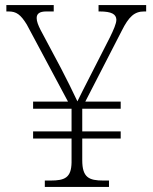

<svg xmlns="http://www.w3.org/2000/svg" viewBox="-20 -734 599 754"><path d="M156 0H408V-25H386C329 -25 303 -37 303 -105V-190H454V-218H303V-307H454V-335H315L458 -613C486 -669 508 -689 546 -689H554V-714H367V-689H371C419 -689 436 -678 437 -657C437 -641 426 -617 412 -588L337 -441C315 -398 293 -355 284 -336C265 -376 242 -423 220 -465L139 -617C130 -635 124 -650 124 -663C124 -680 135 -689 162 -689H191V-714H5V-689H14C44 -689 61 -677 85 -638L247 -335H110V-307H261V-218H110V-190H261V-96C260 -36 234 -25 179 -25H156Z"/></svg>

Font: Noto Serif Gurmukhi ExtraLight
Style: Regular
Weight: 200
Designer: Vaibhav Singh and the Monotype Design Team
Foundry: Monotype Imaging Inc.
Version: Version 2.004